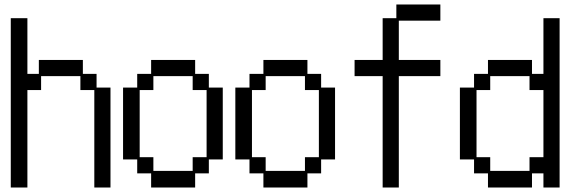

<svg xmlns="http://www.w3.org/2000/svg" viewBox="-20 -807 2540 855"><path d="M28 -726H102V-478H153V-540H349V-478H410V-417H472V28H400V-406H338V-468H163V-406H102V28H28Z M591 -97H528V-417H591V-478H653V-540H849V-478H910V-417H972V-97H910V-35H849V28H653V-35H591ZM663 -107V-46H838V-107H900V-406H838V-468H663V-406H602V-107Z M1091 -97H1028V-417H1091V-478H1153V-540H1349V-478H1410V-417H1472V-97H1410V-35H1349V28H1153V-35H1091ZM1163 -107V-46H1338V-107H1400V-406H1338V-468H1163V-406H1102V-107Z M1684 -468H1559V-540H1684V-726H1745V-787H1941V-715H1756V-540H1941V-468H1756V28H1684Z M2091 -97H2028V-417H2091V-478H2153V-540H2349V-478H2400V-726H2472V28H2400V-35H2349V28H2153V-35H2091ZM2163 -107V-46H2338V-107H2400V-406H2338V-468H2163V-406H2102V-107Z"/></svg>

Font: DotGothic16
Style: Regular
Weight: 400
Designer: Fontworks Inc.
Foundry: Fontworks Inc.
Version: Version 1.100